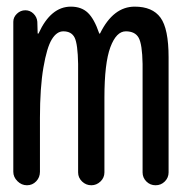

<svg xmlns="http://www.w3.org/2000/svg" viewBox="-20 -550 540 570"><path d="M19.5 -40V-485.4Q19.5 -499 30.3 -509.3Q41 -519.5 55.2 -519.5Q69.3 -519.5 79.6 -509.3Q89.8 -499 90.8 -485.4L91.8 -451.2Q91.8 -450.2 92.8 -450.2Q94.7 -450.2 94.7 -451.2Q130.9 -530.3 190.4 -530.3Q221.7 -530.3 240.7 -512.2Q259.8 -494.1 274.4 -451.2Q274.4 -450.2 275.4 -450.2Q277.3 -450.2 277.3 -451.2Q316.4 -530.3 379.9 -530.3Q432.6 -530.3 456.5 -497.6Q480.5 -464.8 480.5 -379.9V-38.1Q480.5 -22.5 469.2 -11.2Q458 0 441.9 0Q425.8 0 414.6 -11.2Q403.3 -22.5 403.3 -38.1V-360.4Q402.3 -418.9 391.6 -438Q380.9 -457 353.5 -457Q325.2 -457 307.6 -409.7Q290 -362.3 290 -259.8V-38.1Q290 -22.5 278.3 -11.2Q266.6 0 251 0Q235.4 0 223.6 -11.2Q211.9 -22.5 211.9 -38.1V-360.4Q210.9 -418.9 201.7 -438Q192.4 -457 168 -457Q148.4 -457 133.8 -433.1Q119.1 -409.2 108.9 -349.6Q98.6 -290 98.6 -200.2V-40Q98.6 -23.4 87.4 -11.7Q76.2 0 60.1 0Q43.9 0 31.7 -12.2Q19.5 -24.4 19.5 -40Z"/></svg>

Font: Rounded Mgen+ 2m regular
Style: Regular
Weight: 400
Designer: [Source Han Sans]
Ryoko NISHIZUKA  (kana & ideographs); Paul D. Hunt (Latin, Greek & Cyrillic); Wenlong ZHANG  (bopomofo
Version: Version 1.059.20150602